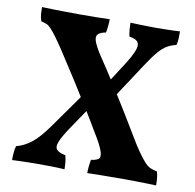

<svg xmlns="http://www.w3.org/2000/svg" viewBox="-77 -758 854 840"><g transform="rotate(10 350.0 -338.0)"><path d="M670 3Q656 2 629 1.5Q602 1 571.5 0.5Q541 0 514 0Q489 0 459.5 0.5Q430 1 404.5 1Q379 1 364 2Q364 -13 365.5 -28Q367 -43 370 -58Q394 -61 403.5 -69Q413 -77 404.5 -103Q396 -129 363 -182Q338 -225 305 -278.5Q272 -332 235 -390Q198 -448 162 -503Q137 -541 121 -562.5Q105 -584 94.5 -595Q84 -606 74 -610Q64 -614 51 -617Q45 -633 44 -648Q43 -663 43 -679Q61 -678 90.5 -677.5Q120 -677 152.5 -676.5Q185 -676 209 -676Q247 -676 284 -676.5Q321 -677 344 -678Q344 -664 342.5 -648.5Q341 -633 338 -618Q315 -614 304.5 -604.5Q294 -595 300 -575Q306 -555 330 -517Q368 -461 404.5 -403.5Q441 -346 473 -293.5Q505 -241 529 -201Q556 -155 575 -128Q594 -101 607.5 -86.5Q621 -72 634 -66.5Q647 -61 663 -58Q667 -45 668.5 -29.5Q670 -14 670 3ZM30 3Q30 -13 31.5 -31Q33 -49 37 -60Q72 -69 103.5 -93.5Q135 -118 174 -173L288 -334L334 -295L254 -177Q226 -135 216.5 -111Q207 -87 217 -75.5Q227 -64 256 -58Q260 -44 261.5 -28.5Q263 -13 263 3Q238 1 205 0.5Q172 0 144 0Q125 0 104 0.5Q83 1 63.5 1.5Q44 2 30 3ZM410 -328 362 -369 448 -503Q487 -565 484.5 -589Q482 -613 442 -618Q439 -632 437.5 -648.5Q436 -665 436 -679Q453 -678 473.5 -677.5Q494 -677 514.5 -676.5Q535 -676 550 -676Q565 -676 585.5 -676.5Q606 -677 625 -677.5Q644 -678 656 -679Q656 -663 655.5 -647.5Q655 -632 651 -618Q627 -612 610 -602Q593 -592 574 -570.5Q555 -549 527 -506Z"/></g></svg>

Font: Vollkorn
Style: Bold
Weight: 700
Designer: Friedrich Althausen
Foundry: Friedrich Althausen
Version: Version 5.000